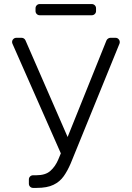

<svg xmlns="http://www.w3.org/2000/svg" viewBox="-20 -913 647 943"><path d="M121.8 -10.7V-31.6Q121.8 -40.1 127.8 -46.2Q133.9 -52.2 142.4 -52.2H158Q203.8 -52.2 227.6 -73.9Q252.1 -95.5 266.7 -130.7L278.8 -159.8L41.2 -698.2Q39.4 -702.8 39.4 -706.7Q39.4 -715.2 45.5 -721.2Q51.5 -727.3 60.4 -727.3H86.3Q92.3 -727.3 97.5 -723.9Q102.6 -720.5 105.1 -714.8L312.1 -240.1L502.8 -714.1Q505.3 -719.8 510.7 -723.5Q516 -727.3 522 -727.3H547.6Q556.1 -727.3 562.1 -721.1Q568.2 -714.8 568.2 -706.3Q568.2 -701.7 566.8 -698.5L327.4 -110.8Q311.4 -73.5 293 -47.6Q273.4 -19.9 242.5 -5.3Q211.6 9.9 159.8 9.9H142.4Q133.9 9.9 127.8 3.9Q121.8 -2.1 121.8 -10.7ZM154.5 -872.5Q154.5 -881 160.5 -887.1Q166.5 -893.1 175.1 -893.1H430.8Q439.3 -893.1 445.5 -887.1Q451.7 -881 451.7 -872.5V-858.7Q451.7 -850.1 445.5 -844.1Q439.3 -838.1 430.8 -838.1H175.1Q166.5 -838.1 160.5 -844.1Q154.5 -850.1 154.5 -858.7Z"/></svg>

Font: DeltaSans Light
Style: Regular
Weight: 300
Designer: Rasmus Andersson
Foundry: rsms
Version: Version 3.012